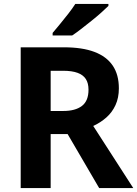

<svg xmlns="http://www.w3.org/2000/svg" viewBox="-20 -954 696 974"><path d="M304 -714Q398 -714 459.5 -690.5Q521 -667 552 -621Q583 -575 583 -506Q583 -458 566 -421Q549 -384 519.5 -358Q490 -332 453 -315L656 0H483L323 -274H237V0H85V-714ZM300 -595H237V-391H301Q362 -391 395.5 -416.5Q429 -442 429 -499Q429 -532 415.5 -553Q402 -574 373.5 -584.5Q345 -595 300 -595ZM530 -924Q516 -910 493 -889.5Q470 -869 443 -847.5Q416 -826 391 -806.5Q366 -787 346 -774H247V-787Q263 -806 284.5 -832Q306 -858 327 -885Q348 -912 362 -934H530Z"/></svg>

Font: Noto Sans Syriac Eastern
Style: Bold
Weight: 700
Designer: Patrick Giasson and the Monotype Design Team
Foundry: Monotype Imaging Inc.
Version: Version 3.001